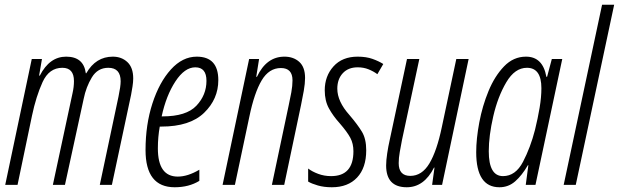

<svg xmlns="http://www.w3.org/2000/svg" viewBox="-20 -780 2611 810"><path d="M54 0 115 -292Q132 -373 159.5 -433.5Q187 -494 243 -494Q292 -494 292 -438Q292 -413 286 -387L203 0H254L333 -363Q343 -413 367.5 -453.5Q392 -494 437 -494Q489 -494 489 -437Q489 -416 480 -373L401 0H452L533 -380Q536 -396 539 -415Q542 -434 542 -449Q542 -495 517.5 -518Q493 -541 456 -541Q384 -541 344 -471H342Q333 -541 259 -541Q189 -541 148 -461H145L157 -531H114L2 0Z M821 -17V-64Q772 -35 730 -35Q646 -35 646 -154Q646 -202 654 -246H661Q781 -246 841 -304Q901 -362 901 -442Q901 -541 810 -541Q750 -541 701 -487Q652 -433 623 -343.5Q594 -254 594 -147Q594 10 717 10Q777 10 821 -17ZM804 -496Q851 -496 851 -439Q851 -379 808.5 -334Q766 -289 666 -289H662Q681 -377 720 -436.5Q759 -496 804 -496Z M971 0 1032 -288Q1053 -389 1084 -441Q1115 -493 1165 -493Q1214 -493 1214 -441Q1214 -418 1209 -390.5Q1204 -363 1198 -336L1127 0H1179L1250 -337Q1256 -365 1261.5 -396.5Q1267 -428 1267 -451Q1267 -497 1242.5 -519Q1218 -541 1180 -541Q1104 -541 1064 -456H1061L1073 -531H1031L919 0Z M1525 -146Q1525 -194 1507 -224Q1489 -254 1454 -295Q1403 -352 1403 -406Q1403 -446 1426 -471Q1449 -496 1489 -496Q1514 -496 1535 -487.5Q1556 -479 1572 -467L1597 -510Q1578 -522 1551.5 -531.5Q1525 -541 1489 -541Q1424 -541 1387 -500Q1350 -459 1350 -399Q1350 -355 1367.5 -323Q1385 -291 1413 -260Q1445 -223 1458 -198.5Q1471 -174 1471 -142Q1471 -37 1377 -37Q1348 -37 1322.5 -46.5Q1297 -56 1280 -69V-14Q1295 -5 1321 2.5Q1347 10 1380 10Q1448 10 1486.5 -31Q1525 -72 1525 -146Z M1811 -73H1813L1803 0H1845L1957 -531H1905L1844 -244Q1823 -143 1791.5 -90.5Q1760 -38 1711 -38Q1662 -38 1662 -92Q1662 -113 1666.5 -138.5Q1671 -164 1676 -190L1749 -531H1697L1624 -189Q1618 -163 1613.5 -133Q1609 -103 1609 -82Q1609 10 1696 10Q1769 10 1811 -73Z M2042 -142Q2042 -207 2061 -289.5Q2080 -372 2116 -433Q2152 -494 2203 -494Q2264 -494 2264 -408Q2264 -370 2256.5 -325.5Q2249 -281 2237 -232Q2218 -158 2186.5 -97.5Q2155 -37 2102 -37Q2042 -37 2042 -142ZM2207 -83H2209L2198 0H2239L2352 -531H2308L2288 -456H2285Q2270 -541 2199 -541Q2146 -541 2106.5 -500Q2067 -459 2041 -396Q2015 -333 2002 -263.5Q1989 -194 1989 -138Q1989 10 2087 10Q2125 10 2153.5 -15Q2182 -40 2207 -83Z M2409 0 2571 -760H2520L2358 0Z"/></svg>

Font: Noto Sans Display Condensed Light
Style: Italic
Weight: 300
Width: 3
Designer: Monotype Design team
Foundry: Monotype Imaging Inc.
Version: 1.000